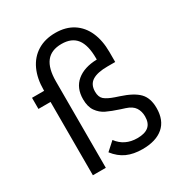

<svg xmlns="http://www.w3.org/2000/svg" viewBox="-178 -878 956 1016"><g transform="rotate(-30 300.0 -370.0)"><path d="M102 -448H28V-516H102V-521Q102 -591 126 -643Q150 -695 196 -723.5Q242 -752 306 -752Q369 -752 413.5 -723.5Q458 -695 481 -643Q504 -591 504 -521V-460H457Q395 -460 364 -440.5Q333 -421 333 -377Q333 -344 351 -328.5Q369 -313 410 -299L434 -291Q508 -267 540 -234Q572 -201 572 -140Q572 -65 527 -26.5Q482 12 400 12Q345 12 305 -6Q265 -24 234 -64L285 -110Q328 -52 405 -52Q451 -52 474 -71.5Q497 -91 497 -132Q497 -163 482 -186Q467 -209 429 -221L404 -229Q355 -245 326 -259Q297 -273 277.5 -300.5Q258 -328 258 -374Q258 -443 303 -480.5Q348 -518 426 -520V-528Q426 -608 396.5 -646.5Q367 -685 305 -685Q242 -685 211.5 -646Q181 -607 181 -528V0H102Z"/></g></svg>

Font: iA Writer Quattro V
Style: Regular
Weight: 400
Designer: Mike Abbink, Paul van der Laan, Pieter van Rosmalen, Oliver Reichenstein
Foundry: Information Architects Inc.
Version: Version 2.000